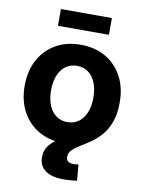

<svg xmlns="http://www.w3.org/2000/svg" viewBox="-98 -773 784 1047"><g transform="rotate(10 294.0 -250.0)"><path d="M293.9 11.7Q214.8 11.7 155.8 -22.5Q96.7 -56.6 63.7 -117.7Q30.8 -178.7 30.8 -260.3Q30.8 -342.3 63.7 -403.6Q96.7 -464.8 155.8 -499Q214.8 -533.2 293.9 -533.2Q373 -533.2 432.1 -499Q491.2 -464.8 524.2 -403.6Q557.1 -342.3 557.1 -260.3Q557.1 -178.7 524.2 -117.7Q491.2 -56.6 432.1 -22.5Q373 11.7 293.9 11.7ZM293.9 -105Q330.1 -105 356.2 -124Q382.3 -143.1 396.7 -178Q411.1 -212.9 411.1 -260.3Q411.1 -308.6 396.7 -343.5Q382.3 -378.4 356.2 -397.5Q330.1 -416.5 293.9 -416.5Q258.3 -416.5 231.9 -397.5Q205.6 -378.4 191.2 -343.5Q176.8 -308.6 176.8 -260.3Q176.8 -212.9 191.2 -178Q205.6 -143.1 231.9 -124Q258.3 -105 293.9 -105ZM326.7 206.1Q261.7 206.1 226.6 180.4Q191.4 154.8 191.4 106.9Q191.4 71.8 208.5 47.4Q225.6 22.9 253.9 4.2Q282.2 -14.6 316.2 -31.5Q350.1 -48.3 383.8 -67.6Q417.5 -86.9 445.8 -112.3Q474.1 -137.7 491.2 -173.6Q508.3 -209.5 508.3 -260.3H557.1Q557.1 -195.3 540.5 -150.6Q523.9 -106 497.6 -75.9Q471.2 -45.9 441.7 -25.6Q412.1 -5.4 385.7 10.5Q359.4 26.4 342.8 42.7Q326.2 59.1 326.2 82Q326.2 97.7 335.9 106Q345.7 114.3 368.2 114.3Q375 114.3 381.6 113.5Q388.2 112.8 394.5 111.8L401.9 200.7Q386.2 202.6 365.5 204.3Q344.7 206.1 326.7 206.1ZM435.1 -706.1V-613.3H152.8V-706.1Z"/></g></svg>

Font: Inter 28pt
Style: Bold
Weight: 700
Designer: Rasmus Andersson
Foundry: rsms
Version: Version 4.001;git-66647c0bb